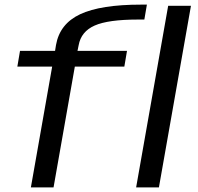

<svg xmlns="http://www.w3.org/2000/svg" viewBox="-20 -810 854 830"><path d="M113.5 0 205.5 -522H55L66.5 -590H218L222 -615Q238 -707 326.5 -748.5Q415 -790 589.5 -790H615L604 -725.5H576.5Q447.5 -725.5 389 -699.5Q330.5 -673.5 320 -614.5L315 -590H529L517.5 -522H303.5L211.5 0ZM568.5 0 707 -785H805.5L667 0Z"/></svg>

Font: Anybody ExtraExpanded Regular
Style: Italic
Weight: 400
Width: 8
Italic angle: -10°
Designer: Tyler Finck
Foundry: Etcetera Type Company
Version: Version 1.010; ttfautohint (v1.8.3) -l 8 -r 50 -G 200 -x 14 